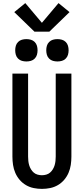

<svg xmlns="http://www.w3.org/2000/svg" viewBox="-20 -1209 540 1237"><path d="M250 8Q223 8 196.5 2.5Q170 -3 147 -16.5Q124 -30 106.5 -50.5Q89 -71 78.5 -95.5Q68 -120 64 -146.5Q60 -173 60 -200V-735H161V-200Q161 -186 162.5 -172Q164 -158 168 -144.5Q172 -131 179.5 -118.5Q187 -106 197.5 -97Q208 -88 222 -84Q236 -80 250 -80Q264 -80 278 -84Q292 -88 302.5 -97Q313 -106 320.5 -118.5Q328 -131 332 -144.5Q336 -158 337.5 -172Q339 -186 339 -200V-735H440V-200Q440 -173 436 -146.5Q432 -120 421.5 -95.5Q411 -71 393.5 -50.5Q376 -30 353 -16.5Q330 -3 303.5 2.5Q277 8 250 8ZM350 -813Q335 -813 321 -817Q307 -821 296.5 -831.5Q286 -842 282 -856Q278 -870 278 -885Q278 -900 282 -914Q286 -928 296.5 -938.5Q307 -949 321 -953Q335 -957 350 -957Q365 -957 379 -953Q393 -949 403.5 -938.5Q414 -928 418 -914Q422 -900 422 -885Q422 -870 418 -856Q414 -842 403.5 -831.5Q393 -821 379 -817Q365 -813 350 -813ZM150 -813Q135 -813 121 -817Q107 -821 96.5 -831.5Q86 -842 82 -856Q78 -870 78 -885Q78 -900 82 -914Q86 -928 96.5 -938.5Q107 -949 121 -953Q135 -957 150 -957Q165 -957 179 -953Q193 -949 203.5 -938.5Q214 -928 218 -914Q222 -900 222 -885Q222 -870 218 -856Q214 -842 203.5 -831.5Q193 -821 179 -817Q165 -813 150 -813ZM298 -1005H202L72 -1131L143 -1189L250 -1062L357 -1189L428 -1131Z"/></svg>

Font: Zed Mono Semibold
Style: Regular
Weight: 600
Monospace: yes
Designer: Belleve Invis
Foundry: Belleve Invis
Version: Version 1.0.0; ttfautohint (v1.8.4)